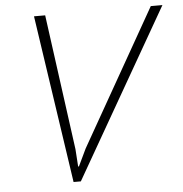

<svg xmlns="http://www.w3.org/2000/svg" viewBox="-51 -760 770 810"><g transform="rotate(-5 333.5 -355.5)"><path d="M248 -137.2 252.9 -63.5H256.3L291 -136.2L617.2 -710.9H666.5L258.8 0H228L122.6 -710.9H169.9Z"/></g></svg>

Font: Ufes Sans Thin
Style: Italic
Weight: 100
Designer: Ricardo Esteves & Thais Bronze
Foundry: ProDesignUfes - Ricardo Esteves, Thais Bronze
Version: Version 2.0